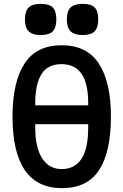

<svg xmlns="http://www.w3.org/2000/svg" viewBox="-20 -964 640 997"><path d="M45 -359Q45 -537.5 107 -633.2Q169 -729 300 -729Q431.5 -729 493.8 -633Q556 -537 556 -359Q556 -175.5 494.8 -81.2Q433.5 13 302 13Q45 13 45 -359ZM438 -303V-319H163V-301Q163 -197 199.2 -141.5Q235.5 -86 300 -86Q367 -86 402.5 -138Q438 -190 438 -303ZM438 -417V-429Q438 -631 300 -631Q228 -631 195.5 -579.2Q163 -527.5 163 -428V-417ZM109.5 -863Q109.5 -906 129 -925Q148.5 -944 191.5 -944Q235.5 -944 254 -925.2Q272.5 -906.5 272.5 -863Q272.5 -820 253.8 -801Q235 -782 191.5 -782Q149 -782 129.2 -801.2Q109.5 -820.5 109.5 -863ZM327 -863Q327 -906 346.5 -925Q366 -944 409 -944Q453 -944 471.5 -925.2Q490 -906.5 490 -863Q490 -820 471.2 -801Q452.5 -782 409 -782Q366.5 -782 346.8 -801.2Q327 -820.5 327 -863Z"/></svg>

Font: JuliaMono
Style: Bold
Weight: 700
Monospace: yes
Designer: cormullion
Foundry: corm
Version: Version 0.055; ttfautohint (v1.8.4)